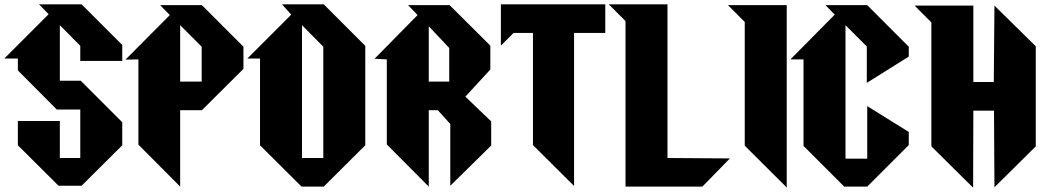

<svg xmlns="http://www.w3.org/2000/svg" viewBox="-30 -778 4861 892"><path d="M196 -712 -10 -506H53V-451L234 -269H343V-44H248V-216H53V-103L242 85H349L538 -103V-210L345 -403H248V-661L343 -565V-495H538V-569L349 -758H151Z M907 -399H807V-661L907 -561ZM553 -501 613 -502V-106L807 89V-266H908L1101 -458V-561L908 -754H714L759 -708Z M1472 -44H1373V-661L1472 -561ZM1280 -758 1323 -710 1119 -506H1178V-103L1371 89H1474L1667 -103V-565L1474 -758Z M1962 -656 2057 -555V-399H1962ZM2132 -329 2248 -455V-566L2059 -754H1866L1910 -708L1710 -505L1767 -502V-107L1962 89V-266H2004L2062 -202V85L2252 -102V-214Z M2297 -566 2356 -625H2446V-104L2637 86V-625H2782V-758H2297Z M3233 89 3361 -42 3071 -44V-758H2798L2876 -680V89Z M3352 -754 3430 -676V-101L3625 93V-754Z M4192 -515V-561L3999 -754H3805L3848 -710L3642 -502H3703V-100L3892 89H3999L4192 -104V-165L3999 -285V-41H3898V-661L3997 -562V-393Z M4590 -752 4587 -397H4492V-752H4219L4297 -674V-98L4491 94L4492 -264H4588L4590 92.1L4782 -98V-563Z"/></svg>

Font: Kidora Gothic
Style: Regular
Weight: 400
Version: Version 001.018